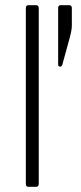

<svg xmlns="http://www.w3.org/2000/svg" viewBox="-20 -723 314 743"><path d="M258 -692V-623Q258 -604 246 -563L221 -472Q218 -465 213 -465Q205 -465 205 -474V-692Q205 -703 215 -703H247Q258 -703 258 -692ZM119 0H90Q80 0 80 -12V-691Q80 -703 90 -703H119Q130 -703 130 -691V-12Q130 0 119 0Z"/></svg>

Font: Rajdhani
Style: Regular
Weight: 400
Designer: Satya Rajpurohit, Jyotish Sonowal
Foundry: Indian Type Foundry
Version: Version 1.201;PS 1.0;hotconv 1.0.78;makeotf.lib2.5.61930; tt